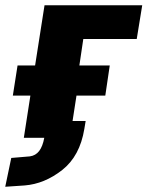

<svg xmlns="http://www.w3.org/2000/svg" viewBox="-53 -526 563 733"><path d="M-33 187 -10 77 61 71Q83 68 96.5 50.5Q110 33 116 0H38L63 -161H-4L14 -276H81L117 -506H490L469 -377H265L250 -276H366L349 -161H239L224 -64H274L269 -34Q252 70 184.5 123Q117 176 41 182Z"/></svg>

Font: Nunito Sans 7pt Condensed Black
Style: Italic
Weight: 900
Width: 3
Italic angle: -9°
Designer: Vernon Adams
Foundry: Vernon Adams
Version: Version 3.101;gftools[0.9.27]